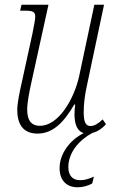

<svg xmlns="http://www.w3.org/2000/svg" viewBox="-20 -556 494 812"><path d="M308 236C331 236 351 230 370 220L377 191C354 201 340 206 318 206C289 206 269 188 269 151C269 90 313 37 371 6C392 1 413 -13 428 -31L414 -51C397 -34 379 -23 363 -23C343 -23 334 -39 334 -81C334 -114 338 -153 349 -201L420 -536H379L315 -235C293 -135 227 -24 149 -24C110 -24 95 -50 95 -93C95 -122 104 -169 114 -213L185 -536H71L65 -511H79C120 -511 129 -507 129 -485C129 -474 124 -448 117 -413L72 -207C63 -167 53 -120 53 -91C53 -33 76 9 139 9C206 9 253 -43 294 -114H298C296 -98 295 -84 295 -73C295 -30 307 -1 334 7C277 35 232 93 232 155C232 203 258 236 308 236Z"/></svg>

Font: Noto Serif Condensed ExtraLight
Style: Italic
Weight: 200
Width: 3
Italic angle: -12°
Designer: Monotype Design Team
Foundry: Monotype Imaging Inc.
Version: Version 2.013